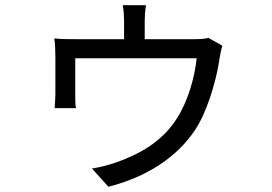

<svg xmlns="http://www.w3.org/2000/svg" viewBox="-20 -641 1040 735"><path d="M778 -496C767 -493 753 -491 722 -491H534V-562C534 -577 535 -597 539 -621H450C454 -597 455 -577 455 -562V-491H272C244 -491 211 -491 188 -494C191 -475 192 -443 192 -424V-279C192 -263 190 -242 189 -227H271C268 -239 268 -260 268 -275V-418H733C725 -345 701 -257 658 -189C601 -98 515 -52 427 -20C404 -12 363 0 332 4L395 74C567 30 680 -61 740 -165C783 -242 812 -354 820 -415C823 -431 827 -454 831 -466Z"/></svg>

Font: Spoqa Han Sans Neo Regular
Style: Regular
Weight: 400
Designer: [Spoqa Han Sans Neo] Dong-huui Kim  Younghwa Kang  Yujin Lee  [Noto Sans] Ryoko NISHIZUKA  (kana & ideographs); Paul D. 
Foundry: Spoqa (http://www.spoqa-han-sans.com)
Version: Version 1.000